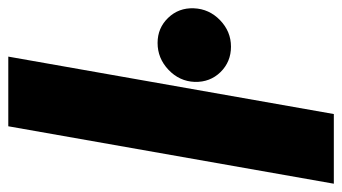

<svg xmlns="http://www.w3.org/2000/svg" viewBox="-230 -624 825 463"><g transform="rotate(-90 182.5 -392.5)"><path d="M-29 0 109.5 -785H277.5L139 0ZM301.5 -248Q265 -248 240.2 -273.2Q215.5 -298.5 216.5 -335.5Q218 -372.5 245.8 -398.8Q273.5 -425 310.5 -425Q346.5 -425 371 -399.5Q395.5 -374 394 -337.5Q392.5 -300.5 365.2 -274.2Q338 -248 301.5 -248Z"/></g></svg>

Font: Anybody Condensed ExtraBold
Style: Italic
Weight: 800
Width: 3
Italic angle: -10°
Designer: Tyler Finck
Foundry: Etcetera Type Company
Version: Version 1.010; ttfautohint (v1.8.3) -l 8 -r 50 -G 200 -x 14 